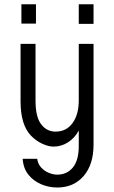

<svg xmlns="http://www.w3.org/2000/svg" viewBox="-20 -710 528 889"><path d="M75.2 -506.8H144.5V-244.1Q144.5 -168.9 170.4 -134.8Q196.3 -100.6 237.3 -100.6Q287.1 -100.6 315.9 -140.1Q344.7 -179.7 344.7 -245.1V-506.8H413.1V-40Q413.1 51.8 367.2 105Q321.3 158.2 245.1 158.2Q206.1 158.2 170.4 143.1Q134.8 127.9 111.3 98.6Q87.9 69.3 85 25.4H152.3Q155.3 48.8 170.4 65.4Q185.5 82 206.1 90.3Q226.6 98.6 245.1 98.6Q290 98.6 317.4 65.4Q344.7 32.2 344.7 -34.2V-105.5Q326.2 -71.3 295.4 -51.3Q264.6 -31.2 227.5 -31.2Q205.1 -31.2 176.8 -43.9Q148.4 -56.6 124 -81.1Q75.2 -131.8 75.2 -240.2ZM344.7 -690.4H413.1V-599.6H344.7ZM79.1 -690.4H146.5V-600.6H79.1Z"/></svg>

Font: Dinish
Style: Regular
Weight: 400
Designer: Bert Driehuis
Foundry: Playbeing
Version: Version 3.006; git-39231f3c-release